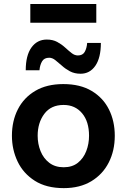

<svg xmlns="http://www.w3.org/2000/svg" viewBox="-20 -934 638 966"><path d="M301 12.5Q213 12.5 155 -24.5Q97 -61.5 68.5 -121.5Q40 -181.5 40 -251Q40 -325.5 70 -384.2Q100 -443 157.8 -477Q215.5 -511 298.5 -511Q383.5 -511 441.2 -476.5Q499 -442 528.2 -383.2Q557.5 -324.5 557.5 -251Q557.5 -176 527.2 -116.5Q497 -57 439.5 -22.2Q382 12.5 301 12.5ZM300.5 -92.5Q343.5 -92.5 371.8 -115Q400 -137.5 414 -173.8Q428 -210 428 -251Q428 -322.5 393 -364.2Q358 -406 300 -406Q236.5 -406 203 -361.2Q169.5 -316.5 169.5 -251Q169.5 -210 184 -173.8Q198.5 -137.5 227.8 -115Q257 -92.5 300.5 -92.5ZM385.5 -563Q355 -563 332 -575.2Q309 -587.5 291.5 -603.5Q273.5 -619.5 258.2 -631.5Q243 -643.5 227.5 -643.5Q202.5 -643.5 191.8 -625.5Q181 -607.5 178.5 -580.5H109.5Q109.5 -655 138.2 -695Q167 -735 215.5 -735Q245.5 -735 267.8 -723Q290 -711 307.5 -695Q325 -679 340.2 -667Q355.5 -655 372 -655Q396 -655 406.2 -673Q416.5 -691 418.5 -718H487.5Q487.5 -643.5 459.8 -603.2Q432 -563 385.5 -563ZM132.5 -819.5V-914H464.5V-819.5Z"/></svg>

Font: Heraclito SemiBold
Style: Regular
Weight: 600
Designer: Kostas Bartsokas (font) & Cristiano Sobral (main changes)
Foundry: Kostas Bartsokas (font) & Cristiano Sobral (main changes)
Version: Version 1.00;July 8, 2020;FontCreator 13.0.0.2655 64-bit